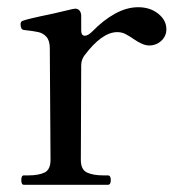

<svg xmlns="http://www.w3.org/2000/svg" viewBox="-20 -512 487 532"><path d="M441 -431Q441 -412 427 -399Q413 -386 393 -386Q376 -386 350 -404Q337 -413 327 -418Q317 -423 305 -423Q262 -423 213 -357Q205 -345 205 -331L204 -69Q204 -42 221 -34Q238 -26 267 -26H279Q287 -26 287 -13Q287 0 279 0H46Q39 0 39 -13Q39 -26 46 -26H58Q87 -26 103.5 -34Q120 -42 120 -69L118 -378Q118 -399 109 -409.5Q100 -420 86.5 -423Q73 -426 46 -429Q37 -430 37 -445Q37 -452 42 -454Q53 -459 126 -474Q194 -490 182 -487L188 -488Q196 -488 200.5 -482.5Q205 -477 205 -468V-428Q205 -413 215 -413Q224 -413 236 -425Q266 -456 298.5 -474Q331 -492 363 -492Q396 -492 418.5 -474Q441 -456 441 -431Z"/></svg>

Font: Shippori Mincho B1 Medium
Style: Regular
Weight: 500
Designer: FONTDASU
Foundry: FONTDASU / Google Inc. / but / Adobe
Version: Version 3.110; ttfautohint (v1.8.3)